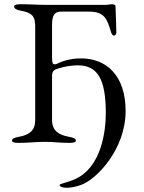

<svg xmlns="http://www.w3.org/2000/svg" viewBox="-20 -673 681 911"><path d="M37 -6C37 2 49 5 66 5C120 5 144 0 194 0C240 0 257 5 311 5C328 5 340 2 340 -6C340 -15 330 -20 307 -24C257 -33 227 -54 227 -103V-313C227 -325 230 -335 239 -341C248 -347 299 -363 349 -363C443 -363 482 -298 482 -136C482 -50 461 121 336 177C296 195 263 198 263 205C263 211 273 218 296 218C312 218 334 215 363 205C437 180 576 36 576 -146C576 -315 485 -396 364 -396C313 -396 273 -382 247 -369C245 -368 240 -368 239 -368C228 -368 227 -378 227 -409V-556C227 -598 238 -618 269 -618H401C476 -618 488 -584 507 -520C509 -513 514 -504 521 -504C527 -504 532 -512 532 -518C532 -553 529 -603 528 -644C528 -651 517 -653 510 -653C508 -653 489 -650 484 -650H194C148 -650 130 -653 76 -653C59 -653 47 -650 47 -642C47 -633 57 -626 80 -622C130 -613 147 -597 147 -550V-103C147 -54 120 -33 70 -24C47 -20 37 -15 37 -6Z"/></svg>

Font: EB Garamond
Style: Regular
Weight: 400
Designer: Georg Duffner and Octavio Pardo
Foundry: Georg Duffner
Version: Version 1.000;PS 001.000;hotconv 1.0.88;makeotf.lib2.5.64775